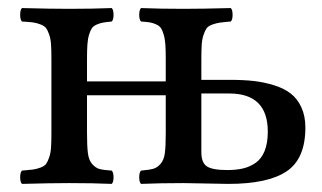

<svg xmlns="http://www.w3.org/2000/svg" viewBox="-20 -452 796 474"><path d="M641.1 -127Q641.1 -221.2 545.9 -221.2H477.1V-76.2Q477.1 -50.3 490.7 -41.3Q504.4 -32.2 541 -32.2Q563 -32.2 579.8 -36.1Q596.7 -40 611.1 -50Q625.5 -60.1 633.3 -79.3Q641.1 -98.6 641.1 -127ZM433.1 0Q374 0 328.1 2Q323.7 -2.4 323.7 -14.4Q323.7 -26.4 328.1 -30.8Q349.1 -32.7 358.6 -35.4Q368.2 -38.1 376.5 -47.6Q384.8 -57.1 387 -74.2Q389.2 -91.3 389.2 -123V-216.8H194.8V-123Q194.8 -91.3 197 -74Q199.2 -56.6 207.5 -47.1Q215.8 -37.6 225.3 -34.9Q234.9 -32.2 255.9 -30.8Q260.3 -26.4 260.3 -14.4Q260.3 -2.4 255.9 2Q211.9 0 150.9 0Q104.5 0 34.2 2Q29.8 -2.4 29.8 -14.4Q29.8 -26.4 34.2 -30.8Q51.8 -32.2 61 -33.4Q70.3 -34.7 80.1 -38.3Q89.8 -42 93.8 -47.4Q97.7 -52.7 101.3 -63.2Q105 -73.7 106 -87.6Q106.9 -101.6 106.9 -123V-307.1Q106.9 -328.6 106 -342.5Q105 -356.4 101.3 -366.9Q97.7 -377.4 93.5 -382.8Q89.4 -388.2 79.8 -391.8Q70.3 -395.5 61 -396.7Q51.8 -397.9 34.2 -398.9Q29.8 -403.3 29.8 -415.5Q29.8 -427.7 34.2 -432.1Q104.5 -430.2 150.9 -430.2Q208 -430.2 255.9 -432.1Q260.3 -427.7 260.3 -415.5Q260.3 -403.3 255.9 -398.9Q241.7 -397.5 234.4 -396.2Q227.1 -395 218.8 -391.4Q210.4 -387.7 206.8 -382.3Q203.1 -377 200 -366.7Q196.8 -356.4 195.8 -342.5Q194.8 -328.6 194.8 -307.1V-251H389.2V-307.1Q389.2 -328.6 388.2 -342.5Q387.2 -356.4 384 -366.9Q380.9 -377.4 377.2 -382.8Q373.5 -388.2 365.5 -391.8Q357.4 -395.5 349.9 -396.7Q342.3 -397.9 328.1 -398.9Q323.7 -403.3 323.7 -415.5Q323.7 -427.7 328.1 -432.1Q374 -430.2 433.1 -430.2Q477.5 -430.2 549.8 -432.1Q554.2 -427.7 554.2 -415.5Q554.2 -403.3 549.8 -398.9Q532.2 -397.5 523.2 -396.2Q514.2 -395 504.2 -391.4Q494.1 -387.7 490.2 -382.3Q486.3 -377 482.7 -366.5Q479 -356 478 -342Q477.1 -328.1 477.1 -306.2V-254.9H547.9Q581.1 -254.9 606.9 -252Q632.8 -249 657.5 -241.2Q682.1 -233.4 698.2 -220.7Q714.4 -208 724.1 -186.8Q733.9 -165.5 733.9 -137.2Q733.9 -60.1 687.7 -29.1Q641.6 2 543.9 2Q524.4 2 488.5 1Q452.6 0 433.1 0Z"/></svg>

Font: Common Serif News
Style: Regular
Weight: 450
Designer: Philipp H. Poll, Khaled Hosny
Foundry: Stefan Peev, Context Ltd.
Version: Version 1.026